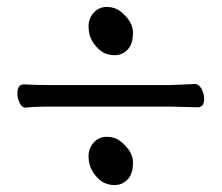

<svg xmlns="http://www.w3.org/2000/svg" viewBox="-20 -532 640 553"><path d="M326 -126Q363 -97 363 -64Q363 -31 347.5 -15Q332 1 309.5 1Q287 1 271 -11Q255 -23 245 -41Q235 -59 235 -82Q235 -105 250 -121.5Q265 -138 287.5 -138Q310 -138 326 -126ZM470 -287Q477 -287 540 -290H541Q553 -290 560.5 -276Q568 -262 568 -248Q568 -223 550 -223L469 -225H130Q73 -225 55 -222H53Q43 -222 36.5 -235.5Q30 -249 30 -263Q30 -289 49 -289Q79 -287 131 -287ZM326 -500Q363 -471 363 -438Q363 -405 347.5 -389Q332 -373 309.5 -373Q287 -373 271 -385Q255 -397 245 -415Q235 -433 235 -456Q235 -479 250 -495.5Q265 -512 287.5 -512Q310 -512 326 -500Z"/></svg>

Font: LXGW WenKai Lite
Style: Regular
Weight: 400
Designer: LXGW / Fontworks Inc.
Foundry: LXGW / Fontworks Inc.
Version: Version 1.511; March 25, 2025